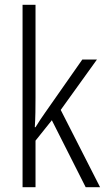

<svg xmlns="http://www.w3.org/2000/svg" viewBox="-20 -780 441 800"><path d="M128 -373Q128 -341 127.5 -311Q127 -281 125 -250H128Q138 -266 148 -281.5Q158 -297 169 -312L323 -532H384L233 -322L397 0H337L196 -279L128 -194V0H74V-760H128Z"/></svg>

Font: Noto Sans Tamil Condensed Light
Style: Regular
Weight: 300
Width: 3
Designer: Jelle Bosma - Monotype Design Team
Foundry: Monotype Imaging Inc.
Version: Version 2.004; ttfautohint (v1.8.4.7-5d5b)